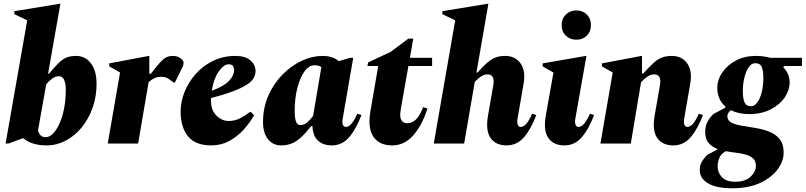

<svg xmlns="http://www.w3.org/2000/svg" viewBox="-20 -770 4322 1030"><path d="M230 10Q189 10 157.5 0Q126 -10 104 -29L26 0H10L126 -661L57 -694V-710L301 -750H304L238 -375H243Q274 -412 295 -432.5Q316 -453 337 -461.5Q358 -470 389 -470Q437 -470 467.5 -430.5Q498 -391 498 -321Q498 -251 476.5 -191Q455 -131 418 -86Q381 -41 332.5 -15.5Q284 10 230 10ZM296 -361Q277 -361 260 -348.5Q243 -336 228 -318L184 -71Q193 -34 224 -34Q252 -34 277 -68Q302 -102 317.5 -160Q333 -218 333 -291Q333 -320 324.5 -340.5Q316 -361 296 -361Z M558 0 624 -381 566 -414V-430L778 -470H781V-374H789Q820 -414 838.5 -434.5Q857 -455 872.5 -462.5Q888 -470 907 -470Q932 -470 948.5 -457.5Q965 -445 965 -434Q965 -423 960 -412L918 -327H912L900 -336Q887 -346 875.5 -352Q864 -358 843 -358Q807 -358 777 -328L721 0Z M1114 10Q1028 10 988.5 -39Q949 -88 949 -171Q949 -225 970.5 -278Q992 -331 1031 -374.5Q1070 -418 1124 -444Q1178 -470 1243 -470Q1296 -470 1323.5 -446Q1351 -422 1351 -388Q1351 -361 1331 -338Q1311 -315 1259 -292Q1207 -269 1112 -244Q1112 -236 1112 -227Q1112 -179 1141 -150Q1170 -121 1207 -121Q1237 -121 1262.5 -133Q1288 -145 1322 -170H1325L1343 -152Q1321 -112 1287.5 -75Q1254 -38 1210.5 -14Q1167 10 1114 10ZM1206 -425Q1180 -425 1153 -386Q1126 -347 1116 -283Q1183 -308 1209.5 -337Q1236 -366 1236 -394Q1236 -405 1230.5 -415Q1225 -425 1206 -425Z M1487 10Q1445 10 1418 -23Q1391 -56 1391 -115Q1391 -193 1420 -258Q1449 -323 1496 -370.5Q1543 -418 1599 -444Q1655 -470 1709 -470Q1766 -470 1797 -442L1859 -460H1875L1818 -131Q1815 -113 1819.5 -101Q1824 -89 1836 -89Q1849 -89 1864 -104.5Q1879 -120 1897 -160L1919 -153Q1892 -80 1854 -35Q1816 10 1760 10Q1713 10 1685.5 -16Q1658 -42 1656 -94H1650Q1619 -55 1594 -32.5Q1569 -10 1544 0Q1519 10 1487 10ZM1561 -178Q1561 -136 1568 -117.5Q1575 -99 1592 -99Q1610 -99 1626 -112Q1642 -125 1660 -148V-150L1704 -410Q1689 -420 1669 -420Q1637 -420 1613 -386.5Q1589 -353 1575 -297.5Q1561 -242 1561 -178Z M2084 10Q2026 10 1994 -23Q1962 -56 1962 -120Q1962 -132 1963.5 -145.5Q1965 -159 1967 -173L2009 -416H1951L1955 -435L2076 -492L2171 -563H2197L2179 -460H2298V-416H2171L2132 -196Q2129 -177 2128 -168.5Q2127 -160 2127 -154Q2127 -109 2166 -109Q2189 -109 2210 -127.5Q2231 -146 2250 -195L2273 -188Q2245 -99 2197.5 -44.5Q2150 10 2084 10Z M2470 0H2307L2422 -661L2353 -694V-710L2597 -750H2600L2536 -381H2542Q2571 -414 2593.5 -433.5Q2616 -453 2638 -461.5Q2660 -470 2690 -470Q2744 -470 2772.5 -430Q2801 -390 2789 -322L2756 -131Q2753 -113 2757.5 -101Q2762 -89 2774 -89Q2787 -89 2802 -104.5Q2817 -120 2835 -160L2857 -153Q2830 -80 2792 -35Q2754 10 2698 10Q2639 10 2611.5 -30Q2584 -70 2598 -150L2627 -317Q2631 -339 2624 -355Q2617 -371 2595 -371Q2577 -371 2560 -359.5Q2543 -348 2527 -331Z M3072 -557Q3038 -557 3015.5 -578.5Q2993 -600 2993 -635Q2993 -670 3015.5 -692Q3038 -714 3072 -714Q3106 -714 3128 -692Q3150 -670 3150 -635Q3150 -600 3128 -578.5Q3106 -557 3072 -557ZM3008 10Q2949 10 2921.5 -30Q2894 -70 2908 -150L2949 -381L2891 -414V-430L3123 -470H3126L3066 -131Q3063 -113 3067.5 -101Q3072 -89 3084 -89Q3097 -89 3112 -104.5Q3127 -120 3145 -160L3167 -153Q3140 -80 3102 -35Q3064 10 3008 10Z M3201 0 3267 -381 3209 -414V-430L3421 -470H3424V-376H3431Q3462 -410 3484.5 -431Q3507 -452 3530 -461Q3553 -470 3584 -470Q3638 -470 3666.5 -430Q3695 -390 3683 -322L3650 -131Q3647 -113 3651.5 -101Q3656 -89 3668 -89Q3681 -89 3696 -104.5Q3711 -120 3729 -160L3751 -153Q3724 -80 3686 -35Q3648 10 3592 10Q3533 10 3505.5 -30Q3478 -70 3492 -150L3521 -317Q3525 -339 3518 -355Q3511 -371 3489 -371Q3470 -371 3452.5 -358.5Q3435 -346 3419 -329L3364 0Z M3908 240Q3823 240 3778.5 213.5Q3734 187 3734 143Q3734 121 3741.5 104.5Q3749 88 3771 63L3828 32V29Q3800 18 3781.5 -3Q3763 -24 3763 -64Q3763 -92 3775 -116Q3787 -140 3808 -159L3871 -192V-199Q3849 -218 3838.5 -243.5Q3828 -269 3828 -297Q3828 -342 3855 -381.5Q3882 -421 3928.5 -445.5Q3975 -470 4034 -470Q4077 -470 4111 -460H4282V-416H4189L4181 -410Q4198 -393 4207 -373Q4216 -353 4216 -329Q4216 -286 4189.5 -247Q4163 -208 4114 -183Q4065 -158 3999 -158Q3969 -158 3944.5 -163.5Q3920 -169 3901 -179Q3882 -164 3882 -147Q3882 -123 3904 -112Q3926 -101 3960 -95.5Q3994 -90 4033 -83.5Q4072 -77 4106 -64Q4140 -51 4162 -24.5Q4184 2 4184 49Q4184 94 4152 138Q4120 182 4058.5 211Q3997 240 3908 240ZM4009 -200Q4028 -200 4043 -221Q4058 -242 4066.5 -276Q4075 -310 4075 -350Q4075 -390 4066.5 -410.5Q4058 -431 4031 -431Q4012 -431 3997 -410Q3982 -389 3973.5 -354.5Q3965 -320 3965 -280Q3965 -242 3974 -221Q3983 -200 4009 -200ZM3830 125Q3830 156 3853 180.5Q3876 205 3924 205Q3977 205 4006 178.5Q4035 152 4035 120Q4035 94 4020.5 80.5Q4006 67 3982.5 60Q3959 53 3930 49.5Q3901 46 3873 41Q3848 56 3839 77Q3830 98 3830 125Z"/></svg>

Font: Spectral ExtraBold
Style: Italic
Weight: 800
Italic angle: -10°
Designer: Jean-Baptiste Levee
Foundry: Production Type
Version: Version 2.001